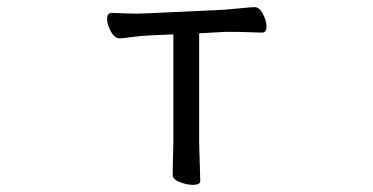

<svg xmlns="http://www.w3.org/2000/svg" viewBox="-20 -506 1040 536"><path d="M464 -410 396 -407Q372 -406 348 -402.5Q324 -399 313 -399Q300 -399 289.5 -418Q279 -437 279 -453Q279 -470 292 -470Q300 -470 320.5 -469Q341 -468 364 -468Q372 -468 380 -468.5Q388 -469 395 -469L608 -479Q633 -481 657 -483.5Q681 -486 691 -486Q704 -486 714 -467Q724 -448 724 -432Q724 -415 712 -415Q703 -415 677.5 -416Q652 -417 626 -417H609L536 -413V-115Q536 -109 536.5 -86Q537 -63 538 -38Q539 -13 539 0Q539 10 518 10Q502 10 482 2.5Q462 -5 462 -18Q462 -26 462.5 -46.5Q463 -67 463.5 -87.5Q464 -108 464 -115Z"/></svg>

Font: Moon Stars Kai HW
Style: Regular
Weight: 400
Designer: GuiWonder
Version: Version 1.101